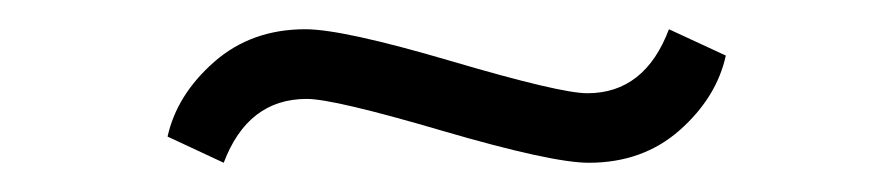

<svg xmlns="http://www.w3.org/2000/svg" viewBox="-20 -297 613 132"><path d="M95.2 -203.1Q101.6 -231.9 127.2 -254.4Q152.8 -276.9 189.9 -276.9Q215.8 -276.9 290.5 -254.9Q365.2 -232.9 383.8 -232.9Q423.3 -232.9 439.9 -276.9L479 -258.8Q472.7 -230 447.3 -207.5Q421.9 -185.1 384.8 -185.1Q359.4 -185.1 284.4 -207Q209.5 -229 190.9 -229Q150.4 -229 133.8 -185.1Z"/></svg>

Font: Dihjauti S
Style: Bold
Weight: 700
Designer: T. Christopher White
Version: Version 3.0.0